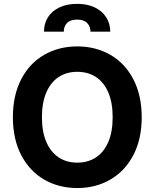

<svg xmlns="http://www.w3.org/2000/svg" viewBox="-20 -955 793 985"><path d="M376.6 9.7Q281.6 9.7 206.7 -33.7Q131.7 -77.1 88.9 -159.2Q46.1 -241.2 46.1 -353.6Q46.1 -466.1 88.9 -548.5Q131.7 -630.8 206.7 -673.8Q281.6 -716.9 376.6 -716.9Q470.9 -716.9 546 -673.8Q621 -630.8 664 -548.5Q707 -466.1 707 -353.6Q707 -241 664 -159.1Q621 -77.1 546 -33.7Q470.9 9.7 376.6 9.7ZM376.6 -586.6Q321.4 -586.6 280.7 -559.6Q240 -532.7 217.5 -480.4Q195.1 -428.1 195.1 -353.6Q195.1 -279.1 217.5 -227Q240 -174.9 280.7 -147.7Q321.4 -120.6 376.6 -120.6Q431.7 -120.6 472.6 -147.7Q513.5 -174.9 535.8 -227Q558 -279.1 558 -353.6Q558 -428.1 535.8 -480.4Q513.5 -532.7 472.6 -559.6Q431.7 -586.6 376.6 -586.6ZM375.8 -935.3Q426.9 -935.3 465.3 -917.3Q503.7 -899.3 524.6 -866.7Q545.5 -834 545.7 -792.5H444.4Q444 -819.3 427.1 -836.9Q410.1 -854.5 375.8 -854.5Q340.5 -854.5 323.7 -836.7Q306.9 -819 307.3 -792.5H205.7Q205.5 -834.2 226.2 -866.7Q246.8 -899.3 285.6 -917.3Q324.3 -935.3 375.8 -935.3Z"/></svg>

Font: Pretendard Variable
Style: Regular
Weight: 400
Designer: Base glyphs from Inter by Rasmus Andersson; Hangul glyphs from Noto Sans CJK(Source Han Sans) by Jang Soo-young and Kang
Foundry: Kil Hyung-jin
Version: Version 1.100;FEAKit 1.0